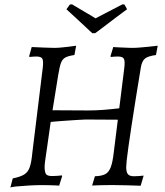

<svg xmlns="http://www.w3.org/2000/svg" viewBox="-20 -858 763 890"><path d="M28 12 39 -31Q74 -38 92 -49Q110 -60 118 -83.5Q126 -107 130 -151L178 -542Q182 -575 176.5 -585.5Q171 -596 149 -596Q144 -596 134.5 -595.5Q125 -595 117 -594L115 -597L127 -640Q152 -639 183 -637.5Q214 -636 233 -636Q250 -636 276.5 -639Q303 -642 333 -646L325 -603Q297 -599 283 -591.5Q269 -584 262.5 -566Q256 -548 250 -511L217 -307L198 -173Q194 -145 189.5 -114.5Q185 -84 188 -67Q190 -52 197.5 -47Q205 -42 223 -42Q234 -42 246.5 -43Q259 -44 267 -45Q267 -44 267.5 -43Q268 -42 268 -41L254 3Q254 2 240.5 1.5Q227 1 208.5 0.5Q190 0 176 0Q147 0 112.5 2Q78 4 53.5 6.5Q29 9 28 12ZM199 -291 210 -347Q254 -347 298.5 -346.5Q343 -346 387 -346Q422 -346 456.5 -348.5Q491 -351 551 -358L544 -303L377 -304Q367 -304 337.5 -302Q308 -300 271 -297.5Q234 -295 199 -291ZM632 3Q607 2 571.5 1Q536 0 513 0H482Q464 0 447 0.5Q430 1 418.5 1.5Q407 2 407 2L420 -41Q451 -42 467.5 -50.5Q484 -59 493 -82Q502 -105 507 -149L556 -542Q560 -574 554.5 -585Q549 -596 527 -596Q521 -596 511.5 -595.5Q502 -595 494 -594L492 -597L505 -640Q505 -640 511.5 -639.5Q518 -639 528.5 -638.5Q539 -638 551.5 -637.5Q564 -637 575.5 -636.5Q587 -636 595 -636Q613 -636 643.5 -639Q674 -642 711 -646L703 -603Q666 -598 652 -586.5Q638 -575 633 -546Q619 -461 608 -392.5Q597 -324 589 -270.5Q581 -217 575.5 -178.5Q570 -140 567.5 -116.5Q565 -93 565 -84Q565 -60 573 -50.5Q581 -41 601 -41Q612 -41 624.5 -42Q637 -43 645 -44Q645 -43 645.5 -42.5Q646 -42 645 -41ZM569 -815Q569 -815 554 -804Q539 -793 517 -776.5Q495 -760 473 -743Q451 -726 436 -715Q421 -704 421 -704H408Q408 -704 396 -715Q384 -726 366 -743Q348 -760 330 -776.5Q312 -793 300 -804Q288 -815 288 -815L304 -837L314 -838Q314 -838 330.5 -828Q347 -818 368.5 -805.5Q390 -793 406.5 -783Q423 -773 423 -773Q423 -773 435.5 -779.5Q448 -786 467 -796Q486 -806 504.5 -815.5Q523 -825 535.5 -831.5Q548 -838 548 -838L557 -837Z"/></svg>

Font: Alegreya
Style: Italic
Weight: 400
Italic angle: -7°
Designer: Juan Pablo del Peral
Foundry: Huerta Tipografica
Version: Version 2.009